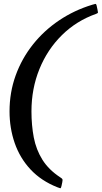

<svg xmlns="http://www.w3.org/2000/svg" viewBox="-20 -819 534 1007"><path d="M306.5 137.5 302.5 156.5Q300 169.5 295.5 168.2Q291 167 280.5 163Q196 129.5 140.2 69.8Q84.5 10 57.2 -68.5Q30 -147 30 -235Q30 -334.5 62.2 -423.5Q94.5 -512.5 152.8 -585.8Q211 -659 290.2 -712.2Q369.5 -765.5 463.5 -794Q475 -797.5 480 -798.5Q485 -799.5 487.5 -786.5L491.5 -767.5Q493.5 -757.5 493.8 -753.8Q494 -750 484.5 -746.5Q381 -710 304.8 -634.8Q228.5 -559.5 186.8 -456.8Q145 -354 145 -235Q145 -162 157.2 -98Q169.5 -34 202.5 18.8Q235.5 71.5 296.5 111.5Q306 117.5 307.5 121Q309 124.5 306.5 137.5Z"/></svg>

Font: Besley*
Style: Italic
Weight: 400
Italic angle: -13°
Designer: Owen Earl
Foundry: indestructible type*
Version: Version 2.000; ttfautohint (v1.8.3)